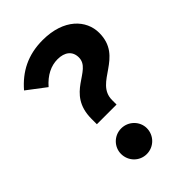

<svg xmlns="http://www.w3.org/2000/svg" viewBox="-229 -860 973 973"><g transform="rotate(-45 257.0 -374.0)"><path d="M266 -765C159 -765 81 -723 19 -651L119 -575C159 -621 204 -643 251 -643C302 -643 334 -618 334 -573C334 -478 159 -492 159 -307V-269H300V-301C300 -428 495 -413 495 -588C495 -680 418 -765 266 -765ZM231 -167C179 -167 139 -125 139 -76C139 -25 179 17 231 17C283 17 324 -25 324 -76C324 -125 283 -167 231 -167Z"/></g></svg>

Font: Glow Sans TC Normal
Style: Bold
Weight: 700
Designer: Ryoko NISHIZUKA (kana, bopomofo & ideographs); Paul D. Hunt (Latin, Greek & Cyrillic); Sandoll Communications, Soo-young
Version: Version 0.93